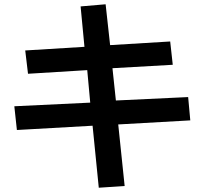

<svg xmlns="http://www.w3.org/2000/svg" viewBox="-20 -750 960 898"><path d="M860 -296 870 -187 533 -168 563 120 442 128 413 -162 59 -142 47 -253 402 -270 388 -422 111 -405 98 -514 375 -531 357 -720 474 -730 495 -539 776 -556 788 -447 506 -431 522 -280Z"/></svg>

Font: LINE Seed Sans KR Bold
Style: Regular
Weight: 700
Designer: LINE BX Design & Sandoll Inc & Dalton Maag Ltd
Foundry: Sandoll Inc.
Version: Version 1.000